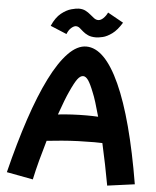

<svg xmlns="http://www.w3.org/2000/svg" viewBox="-69 -1111 1006 1240"><g transform="rotate(5 434.0 -491.5)"><path d="M191 71 20 39Q68 -155 120.5 -312Q173 -469 229 -581Q285 -693 343.5 -753.5Q402 -814 461 -814Q580 -814 680 -593.5Q780 -373 850 45L673 69Q661 3 647 -66.5Q633 -136 618 -202Q594 -203 566 -203Q517 -203 462.5 -201Q408 -199 355.5 -194.5Q303 -190 258 -185Q239 -121 221.5 -55.5Q204 10 191 71ZM375 -513Q353 -466 316 -361Q359 -366 407 -368.5Q455 -371 501 -371Q540 -371 576 -369Q562 -420 549.5 -460Q537 -500 527 -523Q506 -577 490 -599.5Q474 -622 457 -622Q439 -622 421 -598.5Q403 -575 375 -513ZM219.7 -927.3Q244.2 -983.1 278 -1010.1Q311.9 -1037 343.2 -1045.3Q374.6 -1053.7 391.2 -1053.7Q416.7 -1053.7 434.8 -1044.4Q453 -1035.1 467.7 -1022.3Q482.4 -1009.6 495.1 -1000.3Q507.9 -991 521.6 -991Q538.2 -991 554.9 -1007.1Q571.6 -1023.3 581.4 -1044.9L683.3 -988Q652.9 -938 620.6 -914.5Q588.2 -891 560.8 -884.6Q533.3 -878.3 516.7 -878.3Q485.3 -878.3 465.2 -887.6Q445.1 -896.9 431.9 -908.6Q418.7 -920.4 407.4 -929.7Q396.1 -939 382.4 -939Q369.7 -939 353 -924.8Q336.4 -910.6 325.6 -883.2Z"/></g></svg>

Font: Mochiy Pop P One
Style: Regular
Weight: 400
Designer: FONTDASU
Foundry: FONTDASU / Google Inc. / Adobe
Version: Version 2.000